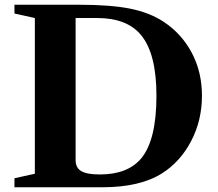

<svg xmlns="http://www.w3.org/2000/svg" viewBox="-20 -790 918 810"><path d="M412 0H41V-38L127 -57V-714L41 -733V-770H314Q446 -770 529 -753.5Q612 -737 672 -697Q747 -647 789.5 -566.5Q832 -486 832 -386Q832 -282 786.5 -195Q741 -108 664 -59Q571 0 412 0ZM401 -54Q518 -54 575 -121Q640 -198 640 -386Q640 -564 575 -642Q516 -714 389 -714H299V-114Q299 -82 323 -68Q347 -54 401 -54Z"/></svg>

Font: Libre Caslon Text
Style: Bold
Weight: 700
Designer: Pablo Impallari, Rodrigo Fuenzalida
Foundry: Pablo Impallari, Rodrigo Fuenzalida
Version: Version 1.002